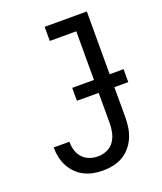

<svg xmlns="http://www.w3.org/2000/svg" viewBox="-138 -824 775 920"><g transform="rotate(-20 250.0 -363.5)"><path d="M229 8Q255 8 281 2.5Q307 -3 329.5 -16Q352 -29 369 -49Q386 -69 396.5 -93Q407 -117 411 -143Q415 -169 415 -195V-735H200V-663H335V-195Q335 -171 330 -147.5Q325 -124 311.5 -104Q298 -84 275.5 -74Q253 -64 229 -64Q207 -64 186 -71.5Q165 -79 150.5 -95Q136 -111 129.5 -132Q123 -153 123 -175Q123 -175 123 -175.5Q123 -176 123 -177H43Q43 -176 43 -175.5Q43 -175 43 -174Q43 -150 48.5 -125.5Q54 -101 65.5 -79.5Q77 -58 94.5 -40.5Q112 -23 134 -12Q156 -1 180 3.5Q204 8 229 8ZM486 -349V-415H224V-349Z"/></g></svg>

Font: Iosevka SS09
Style: Regular
Weight: 400
Monospace: yes
Designer: Belleve Invis
Foundry: Belleve Invis
Version: Version 5.2.1; ttfautohint (v1.8.3)